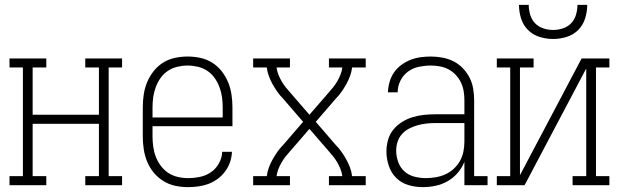

<svg xmlns="http://www.w3.org/2000/svg" viewBox="-20 -760 2540 788"><path d="M19 0V-37H74V-483H19V-520H170V-483H114V-289H386V-483H330V-520H481V-483H426V-37H481V0H330V-37H386V-252H114V-37H170V0Z M751 8Q725 8 699 2.5Q673 -3 650.5 -17Q628 -31 611 -51.5Q594 -72 584 -96.5Q574 -121 570 -147.5Q566 -174 566 -200V-320Q566 -346 570 -372.5Q574 -399 584 -423Q594 -447 610.5 -468Q627 -489 649.5 -503Q672 -517 698 -522.5Q724 -528 750 -528Q776 -528 802 -522.5Q828 -517 850.5 -503Q873 -489 889.5 -468Q906 -447 916 -423Q926 -399 930 -372.5Q934 -346 934 -320V-242H606V-200Q606 -179 609 -157.5Q612 -136 619.5 -116.5Q627 -97 640 -79.5Q653 -62 670.5 -50.5Q688 -39 709 -34Q730 -29 751 -29Q776 -29 800.5 -34Q825 -39 845.5 -53Q866 -67 878.5 -89.5Q891 -112 892 -137H932Q931 -115 924 -94.5Q917 -74 904 -56.5Q891 -39 873.5 -26Q856 -13 836 -5.5Q816 2 794.5 5Q773 8 751 8ZM606 -278H894V-320Q894 -341 891 -362Q888 -383 880.5 -403Q873 -423 860.5 -440.5Q848 -458 830.5 -469.5Q813 -481 792 -486Q771 -491 750 -491Q729 -491 708 -486Q687 -481 669.5 -469.5Q652 -458 639.5 -440.5Q627 -423 619.5 -403Q612 -383 609 -362Q606 -341 606 -320Z M1019 0V-37H1075Q1077 -55 1083.5 -72.5Q1090 -90 1099 -106Q1108 -122 1118.5 -137Q1129 -152 1142 -165L1224 -260L1142 -355Q1129 -368 1118.5 -383Q1108 -398 1099 -414Q1090 -430 1083.5 -447.5Q1077 -465 1075 -483H1019V-520H1170V-483H1115Q1117 -468 1122.5 -454Q1128 -440 1135.5 -427Q1143 -414 1152.5 -402Q1162 -390 1172 -379L1250 -289L1328 -379Q1338 -390 1347.5 -402Q1357 -414 1364.5 -427Q1372 -440 1377.5 -454Q1383 -468 1385 -483H1330V-520H1481V-483H1425Q1423 -465 1416.5 -447.5Q1410 -430 1401 -414Q1392 -398 1381.5 -383Q1371 -368 1358 -355L1276 -260L1358 -165Q1371 -152 1381.5 -137Q1392 -122 1401 -106Q1410 -90 1416.5 -72.5Q1423 -55 1425 -37H1481V0H1330V-37H1385Q1383 -52 1377.5 -66Q1372 -80 1364.5 -93Q1357 -106 1347.5 -118Q1338 -130 1328 -141L1250 -231L1172 -141Q1162 -130 1152.5 -118Q1143 -106 1135.5 -93Q1128 -80 1122.5 -66Q1117 -52 1115 -37H1170V0Z M1714 8Q1685 8 1656 -0.5Q1627 -9 1606 -30Q1585 -51 1575.5 -80Q1566 -109 1566 -138Q1566 -162 1572.5 -185.5Q1579 -209 1594 -227.5Q1609 -246 1629.5 -259Q1650 -272 1673 -279Q1696 -286 1720 -288.5Q1744 -291 1768 -291H1886V-348Q1886 -367 1883 -385.5Q1880 -404 1872 -421Q1864 -438 1851 -452Q1838 -466 1821.5 -475Q1805 -484 1786 -487.5Q1767 -491 1748 -491Q1724 -491 1699.5 -486Q1675 -481 1655 -466.5Q1635 -452 1623.5 -429Q1612 -406 1612 -381H1572Q1573 -403 1579 -424Q1585 -445 1597 -462.5Q1609 -480 1626.5 -493Q1644 -506 1664 -514Q1684 -522 1705.5 -525Q1727 -528 1748 -528Q1772 -528 1796 -523.5Q1820 -519 1841 -508.5Q1862 -498 1879 -480.5Q1896 -463 1907 -441.5Q1918 -420 1922 -396Q1926 -372 1926 -348V-37H1981V0H1886V-96Q1876 -71 1858.5 -50.5Q1841 -30 1817.5 -16.5Q1794 -3 1767.5 2.5Q1741 8 1714 8ZM1727 -29Q1748 -29 1768.5 -32.5Q1789 -36 1808 -44.5Q1827 -53 1842.5 -67.5Q1858 -82 1868 -100Q1878 -118 1882 -138.5Q1886 -159 1886 -180V-255H1768Q1749 -255 1730.5 -253Q1712 -251 1694 -246Q1676 -241 1659.5 -232.5Q1643 -224 1630.5 -210.5Q1618 -197 1612 -179Q1606 -161 1606 -142Q1606 -119 1614 -96Q1622 -73 1639.5 -57Q1657 -41 1680.5 -35Q1704 -29 1727 -29Z M2019 0V-37H2074V-483H2019V-520H2170V-483H2114V-41L2367 -520H2481V-483H2426V-37H2481V0H2330V-37H2386V-479L2133 0ZM2250 -600Q2222 -600 2194.5 -608.5Q2167 -617 2147 -637Q2127 -657 2118.5 -684.5Q2110 -712 2110 -740H2150Q2150 -720 2156 -699.5Q2162 -679 2176 -664.5Q2190 -650 2210 -643.5Q2230 -637 2250 -637Q2270 -637 2290 -643.5Q2310 -650 2324 -664.5Q2338 -679 2344 -699.5Q2350 -720 2350 -740H2390Q2390 -712 2381.5 -684.5Q2373 -657 2353 -637Q2333 -617 2305.5 -608.5Q2278 -600 2250 -600Z"/></svg>

Font: Iosevka Curly Slab Extralight
Style: Regular
Weight: 200
Monospace: yes
Designer: Belleve Invis
Foundry: Belleve Invis
Version: Version 22.1.2; ttfautohint (v1.8.4)